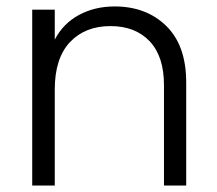

<svg xmlns="http://www.w3.org/2000/svg" viewBox="-20 -576 673 596"><path d="M558 -320V0H489V-312Q489 -401 444.5 -448Q400 -495 323 -495Q244 -495 197 -445Q150 -395 150 -298V0H80V-546H150V-453Q176 -503 225 -529.5Q274 -556 336 -556Q434 -556 496 -495.5Q558 -435 558 -320Z"/></svg>

Font: Poppins-tnum Light
Style: Regular
Weight: 300
Designer: Ninad Kale (Devanagari), Jonny Pinhorn (Latin)
Foundry: Indian Type Foundry
Version: Version 4.004